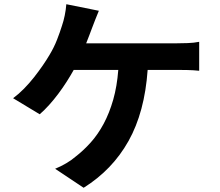

<svg xmlns="http://www.w3.org/2000/svg" viewBox="-20 -834 1040 909"><path d="M819 -629Q839 -629 868.5 -630Q898 -631 923 -636V-499Q895 -502 865.5 -502.5Q836 -503 819 -503H679Q665 -303 588.5 -166.5Q512 -30 376 55L241 -35Q268 -46 293.5 -61Q319 -76 336 -91Q375 -121 409.5 -159.5Q444 -198 471 -248.5Q498 -299 516 -362Q534 -425 540 -503H329Q314 -476 295.5 -447Q277 -418 256 -390Q235 -362 212.5 -337Q190 -312 168 -293L42 -369Q69 -389 94 -414.5Q119 -440 141 -468Q163 -496 182 -523.5Q201 -551 215 -575Q236 -610 250 -646Q264 -682 273 -711Q281 -734 286.5 -761Q292 -788 294 -814L448 -783Q440 -764 431 -741Q422 -718 416 -702Q410 -686 403 -667.5Q396 -649 388 -629Z"/></svg>

Font: SpoqaHanSansJP-Bold
Style: Regular
Weight: 700
Designer: [Source Han Sans]
Ryoko NISHIZUKA  (kana & ideographs); Paul D. Hunt (Latin, Greek & Cyrillic); Wenlong ZHANG  (bopomofo
Foundry: Spoqa (http://bi.spoqa.com)
Version: Version 1.002.20150607